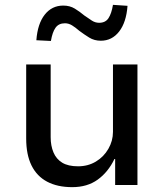

<svg xmlns="http://www.w3.org/2000/svg" viewBox="-20 -763 677 792"><path d="M278 9Q217 9 174.5 -13.5Q132 -36 110 -80.5Q88 -125 88 -192V-497H189V-197Q189 -162 200.5 -134.5Q212 -107 236.5 -92Q261 -77 302 -77Q343 -77 375.5 -96.5Q408 -116 427 -149Q446 -182 446 -219V-497H547V0H455V-107H452Q426 -53 383 -22Q340 9 278 9ZM190 -594 130 -597Q135 -665 164.5 -702.5Q194 -740 241 -740Q268 -740 288.5 -727.5Q309 -715 328 -699Q345 -687 359 -678Q373 -669 389 -669Q415 -669 427.5 -688Q440 -707 446 -743L506 -739Q501 -671 471.5 -633Q442 -595 396 -595Q369 -595 348 -608Q327 -621 307 -636Q291 -650 277 -658.5Q263 -667 248 -667Q222 -667 209 -648.5Q196 -630 190 -594Z"/></svg>

Font: Nunito Sans 7pt Medium
Style: Regular
Weight: 500
Designer: Vernon Adams
Foundry: Vernon Adams
Version: Version 3.101;gftools[0.9.27]